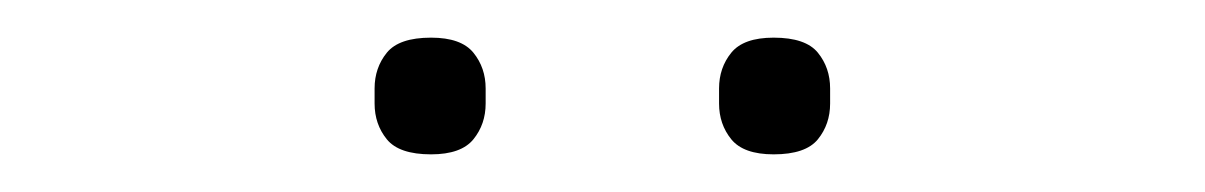

<svg xmlns="http://www.w3.org/2000/svg" viewBox="-20 -718 640 102"><path d="M209 -636Q192 -636 185.5 -644Q179 -652 179 -663V-671Q179 -682 185.5 -690Q192 -698 209 -698Q225 -698 231.5 -690Q238 -682 238 -671V-663Q238 -652 231.5 -644Q225 -636 209 -636ZM391 -636Q375 -636 368.5 -644Q362 -652 362 -663V-671Q362 -682 368.5 -690Q375 -698 391 -698Q408 -698 414.5 -690Q421 -682 421 -671V-663Q421 -652 414.5 -644Q408 -636 391 -636Z"/></svg>

Font: IBM Plex Sans Hebrew ExtraLight
Style: Regular
Weight: 200
Designer: Mike Abbink, Paul van der Laan, Pieter van Rosmalen, Yanek Iontef
Foundry: Bold Monday
Version: Version 1.2